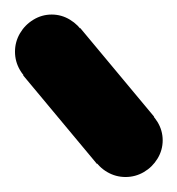

<svg xmlns="http://www.w3.org/2000/svg" viewBox="-20 -330 240 260"><path d="M0.3 -260Q0.3 -246.7 7 -235.2Q13.7 -223.7 25.2 -217Q36.7 -210.3 50 -210.3Q63.3 -210.3 74.8 -217Q86.3 -223.7 93.3 -235.2Q100.3 -246.7 100.3 -260Q100.3 -273.3 93.3 -284.8Q86.3 -296.3 74.8 -303.3Q63.3 -310.3 50 -310.3Q36.7 -310.3 25.2 -303.3Q13.7 -296.3 7 -284.8Q0.3 -273.3 0.3 -260Z M88.7 -292 11.3 -228 111.3 -108 188.7 -172Z M100.3 -140Q100.3 -126.7 107 -115.2Q113.7 -103.7 125.2 -97Q136.7 -90.3 150 -90.3Q163.3 -90.3 174.8 -97Q186.3 -103.7 193.3 -115.2Q200.3 -126.7 200.3 -140Q200.3 -153.3 193.3 -164.8Q186.3 -176.3 174.8 -183.3Q163.3 -190.3 150 -190.3Q136.7 -190.3 125.2 -183.3Q113.7 -176.3 107 -164.8Q100.3 -153.3 100.3 -140Z"/></svg>

Font: Linefont Thin
Style: Regular
Weight: 100
Monospace: yes
Version: Version 3.002;gftools[0.9.33]